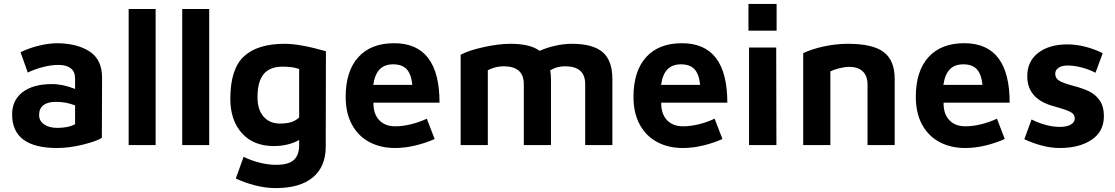

<svg xmlns="http://www.w3.org/2000/svg" viewBox="-20 -742 5703 982"><path d="M502 -345 501 -37Q475 -20 405 -2.5Q335 15 272 15Q42 15 42 -157Q42 -230 96 -271Q150 -312 246 -312Q302 -312 364 -287V-340Q364 -376 341.5 -393Q319 -410 280 -410Q242 -410 201 -399.5Q160 -389 122 -371L85 -475Q128 -496 179 -508.5Q230 -521 276 -521Q378 -519 440 -477.5Q502 -436 502 -345ZM264 -221Q224 -221 202 -204Q180 -187 180 -154Q180 -123 206 -105.5Q232 -88 272 -88Q331 -88 364 -107V-203Q340 -212 317.5 -216.5Q295 -221 264 -221Z M638 -696H776V0H638Z M912 -696H1050V0H912Z M1186 171 1226 60Q1264 79 1308 90Q1352 101 1393 101Q1456 101 1483 76Q1510 51 1510 2V-26Q1454 5 1381 5Q1276 5 1217 -61Q1158 -127 1158 -237Q1158 -389 1227.5 -453.5Q1297 -518 1436 -518Q1514 -518 1647 -480L1646 8Q1646 110 1580.5 165Q1515 220 1389 220Q1339 220 1286 206.5Q1233 193 1186 171ZM1510 -141V-389Q1480 -401 1425 -401Q1360 -401 1328.5 -363Q1297 -325 1297 -245Q1297 -181 1328 -145.5Q1359 -110 1413 -110Q1443 -110 1466.5 -116.5Q1490 -123 1510 -141Z M1748 -247Q1748 -378 1812.5 -449.5Q1877 -521 1996 -521Q2228 -521 2228 -217H1890Q1889 -160 1919 -128Q1949 -96 2001 -96Q2040 -96 2082.5 -106.5Q2125 -117 2163 -135L2203 -31Q2156 -10 2103 2.5Q2050 15 2001 15Q1927 15 1870 -15Q1813 -45 1780.5 -104Q1748 -163 1748 -247ZM1991 -413Q1947 -413 1922 -387.5Q1897 -362 1889 -308H2089Q2083 -364 2059.5 -388.5Q2036 -413 1991 -413Z M3112 -338V0H2973V-312Q2973 -403 2870 -403Q2827 -403 2794 -382Q2798 -359 2798 -338V0H2659V-312Q2659 -403 2556 -403Q2515 -403 2475 -383V0H2336V-462Q2377 -484 2453.5 -501Q2530 -518 2591 -518Q2692 -518 2740 -482Q2778 -499 2821.5 -508.5Q2865 -518 2905 -518Q3012 -518 3062 -475.5Q3112 -433 3112 -338Z M3220 -247Q3220 -378 3284.5 -449.5Q3349 -521 3468 -521Q3700 -521 3700 -217H3362Q3361 -160 3391 -128Q3421 -96 3473 -96Q3512 -96 3554.5 -106.5Q3597 -117 3635 -135L3675 -31Q3628 -10 3575 2.5Q3522 15 3473 15Q3399 15 3342 -15Q3285 -45 3252.5 -104Q3220 -163 3220 -247ZM3463 -413Q3419 -413 3394 -387.5Q3369 -362 3361 -308H3561Q3555 -364 3531.5 -388.5Q3508 -413 3463 -413Z M3952 -722V-585H3808V-722ZM3950 -499 3951 0H3811V-499Z M4317 -518Q4444 -518 4500 -475.5Q4556 -433 4556 -338V0H4417V-309Q4417 -354 4392.5 -377Q4368 -400 4323 -400Q4301 -400 4273 -393Q4245 -386 4227 -377V0H4088V-470Q4131 -491 4193.5 -504.5Q4256 -518 4317 -518Z M4664 -247Q4664 -378 4728.5 -449.5Q4793 -521 4912 -521Q5144 -521 5144 -217H4806Q4805 -160 4835 -128Q4865 -96 4917 -96Q4956 -96 4998.5 -106.5Q5041 -117 5079 -135L5119 -31Q5072 -10 5019 2.5Q4966 15 4917 15Q4843 15 4786 -15Q4729 -45 4696.5 -104Q4664 -163 4664 -247ZM4907 -413Q4863 -413 4838 -387.5Q4813 -362 4805 -308H5005Q4999 -364 4975.5 -388.5Q4952 -413 4907 -413Z M5626 -148Q5626 -69 5563 -27Q5500 15 5400 15Q5356 15 5308.5 2.5Q5261 -10 5219 -30L5256 -131Q5289 -114 5327 -103.5Q5365 -93 5400 -93Q5437 -93 5457 -105Q5477 -117 5477 -136Q5477 -159 5452 -171Q5427 -183 5372 -198Q5234 -234 5234 -352Q5234 -429 5290.5 -472Q5347 -515 5439 -515Q5484 -515 5531 -503Q5578 -491 5620 -470L5583 -370Q5550 -387 5512 -397Q5474 -407 5439 -407Q5412 -407 5394.5 -395.5Q5377 -384 5377 -365Q5377 -342 5397 -329.5Q5417 -317 5466 -304Q5516 -291 5549 -275.5Q5582 -260 5604 -229Q5626 -198 5626 -148Z"/></svg>

Font: XXII Aven Bold
Style: Regular
Weight: 700
Designer: Lecter Johnson
Foundry: Doubletwo Studios
Version: Version 1.001